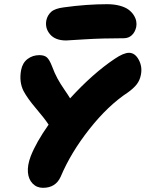

<svg xmlns="http://www.w3.org/2000/svg" viewBox="-20 -898 697 920"><path d="M296.9 -704.1Q245.1 -704.1 220 -733.4Q194.8 -762.7 202.1 -800.8Q207.5 -825.2 225.3 -841.3Q243.2 -857.4 286.1 -862.8Q395.5 -877.9 493.2 -877.9Q527.3 -877.9 554 -870.6Q580.6 -863.3 596.2 -851.6Q611.8 -839.8 621.1 -825Q630.4 -810.1 632.8 -796.1Q635.3 -782.2 632.8 -769Q627.4 -744.1 611.8 -729.5Q596.2 -714.8 573.2 -714.8Q470.7 -714.8 385.3 -709.5Q299.8 -704.1 296.9 -704.1ZM186 2Q156.2 2 136.5 -18.3Q116.7 -38.6 113.8 -72Q110.8 -105.5 127 -148.9Q153.3 -216.3 212.9 -300.8Q192.9 -331.1 152.3 -378.7Q111.8 -426.3 92.8 -461.9Q70.8 -505.4 81.1 -562Q87.9 -597.2 112.3 -615.5Q136.7 -633.8 168.9 -633.8Q192.9 -633.8 205.1 -622.6Q217.3 -611.3 229 -581.1Q241.7 -546.9 255.6 -521.5Q269.5 -496.1 288.1 -469.2Q306.6 -442.4 315.9 -426.8Q425.3 -546.4 529.8 -616.2Q572.3 -645 598.1 -645Q627 -645 645 -611.3Q663.1 -577.6 654.8 -538.1Q649.9 -513.2 635.3 -494.1Q620.6 -475.1 592.8 -455.1Q497.6 -392.6 408.4 -279.5Q319.3 -166.5 271 -51.8Q247.1 2 186 2Z"/></svg>

Font: Shantell Sans Irregular Bouncy
Style: Italic
Weight: 800
Italic angle: -11.31°
Designer: Stephen Nixon, Anya Danilova, Shantell Martin
Foundry: Arrow Type
Version: Version 1.006;[9816181b4]